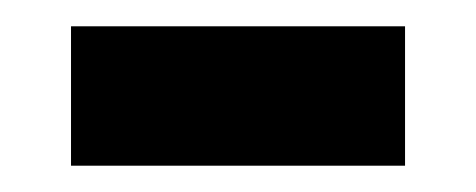

<svg xmlns="http://www.w3.org/2000/svg" viewBox="-20 -341 362 146"><path d="M34 -215V-321H288V-215Z"/></svg>

Font: Noto Sans Hanifi Rohingya SemiBold
Style: Regular
Weight: 600
Version: Version 2.101